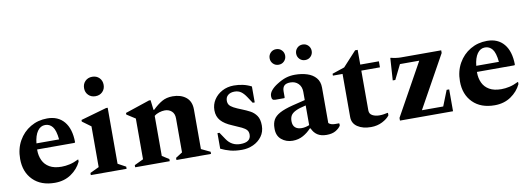

<svg xmlns="http://www.w3.org/2000/svg" viewBox="-57 -1056 3892 1411"><g transform="rotate(-10 1889.0 -350.0)"><path d="M260 10Q157 10 97.5 -49.5Q38 -109 38 -207Q38 -283 71 -341.5Q104 -400 160 -433Q216 -466 285 -466Q366 -466 411 -412Q456 -358 457 -259L453 -254H173V-249Q173 -207 189 -172.5Q205 -138 239.5 -118Q274 -98 329 -98Q358 -98 389.5 -105Q421 -112 455 -129H458V-113Q433 -60 381.5 -25Q330 10 260 10ZM262 -421Q227 -421 204.5 -389Q182 -357 176 -299H345Q338 -368 316.5 -394.5Q295 -421 262 -421Z M664 -565Q632 -565 611.5 -585.5Q591 -606 591 -637Q591 -669 611.5 -689.5Q632 -710 664 -710Q696 -710 716.5 -689.5Q737 -669 737 -637Q737 -606 716.5 -585.5Q696 -565 664 -565ZM529 0V-16L596 -48V-352L532 -399V-411L725 -466H737V-48L796 -16V0Z M860 0V-16L927 -48V-352L863 -393V-405L1045 -466H1057L1066 -392H1071Q1107 -427 1141 -446.5Q1175 -466 1221 -466Q1282 -466 1320.5 -435Q1359 -404 1359 -343V-48L1426 -16V0H1168V-16L1218 -48V-302Q1218 -337 1197.5 -355.5Q1177 -374 1146 -374Q1127 -374 1104.5 -367Q1082 -360 1067 -347V-48L1118 -16V0Z M1656 10Q1607 10 1570.5 0.5Q1534 -9 1499 -26V-142H1514L1549 -90Q1586 -34 1652 -34Q1730 -34 1730 -91Q1730 -112 1719 -125Q1708 -138 1683.5 -150Q1659 -162 1616 -180Q1560 -203 1533 -234Q1506 -265 1506 -311Q1506 -354 1528.5 -389Q1551 -424 1590 -445Q1629 -466 1678 -466Q1712 -466 1744.5 -459Q1777 -452 1808 -436V-317H1793L1762 -364Q1743 -393 1723 -407Q1703 -421 1675 -421Q1645 -421 1626.5 -406Q1608 -391 1608 -364Q1608 -346 1616.5 -333.5Q1625 -321 1647 -309Q1669 -297 1710 -281Q1738 -270 1765.5 -255.5Q1793 -241 1811.5 -214.5Q1830 -188 1830 -141Q1830 -94 1805 -60Q1780 -26 1740.5 -8Q1701 10 1656 10Z M2035 9Q1986 9 1951 -20.5Q1916 -50 1918 -106Q1918 -142 1932 -167.5Q1946 -193 1981 -212Q2016 -231 2079 -247L2173 -270V-332Q2173 -370 2150 -393Q2127 -416 2091 -416Q2059 -416 2045 -402Q2031 -388 2031 -360V-314L2027 -310H1961Q1946 -310 1940 -317Q1934 -324 1934 -341Q1934 -363 1951.5 -384Q1969 -405 1998 -423Q2034 -446 2065.5 -456Q2097 -466 2134 -466Q2183 -466 2224 -453Q2265 -440 2289.5 -411.5Q2314 -383 2314 -338V-74Q2330 -58 2362 -58H2391L2394 -55V-41Q2383 -22 2356.5 -6Q2330 10 2288 10Q2246 10 2219.5 -7.5Q2193 -25 2179 -58H2173Q2148 -30 2113 -10.5Q2078 9 2035 9ZM2050 -134Q2050 -102 2067.5 -86.5Q2085 -71 2116 -71Q2143 -71 2173 -83V-230Q2123 -219 2096.5 -206Q2070 -193 2060 -176Q2050 -159 2050 -134ZM2030 -559Q2005 -559 1988.5 -576Q1972 -593 1972 -617Q1972 -641 1988.5 -658Q2005 -675 2030 -675Q2055 -675 2071.5 -658Q2088 -641 2088 -617Q2088 -593 2071.5 -576Q2055 -559 2030 -559ZM2228 -559Q2203 -559 2186.5 -576Q2170 -593 2170 -617Q2170 -641 2186.5 -658Q2203 -675 2228 -675Q2253 -675 2269.5 -658Q2286 -641 2286 -617Q2286 -593 2269.5 -576Q2253 -559 2228 -559Z M2619 10Q2558 10 2519 -16Q2480 -42 2480 -89V-411H2408V-425L2500 -456L2601 -566H2620V-456H2759V-411H2620V-114Q2620 -88 2642 -76Q2664 -64 2694 -64Q2713 -64 2727.5 -66.5Q2742 -69 2756 -72L2759 -70V-53Q2742 -29 2704 -9.5Q2666 10 2619 10Z M2836 0V-20L3052 -409H2908L2854 -300H2835L2846 -466H2851Q2865 -462 2885.5 -459Q2906 -456 2923 -456H3224V-436L3008 -47H3167L3213 -163H3232V0Z M3542 10Q3439 10 3379.5 -49.5Q3320 -109 3320 -207Q3320 -283 3353 -341.5Q3386 -400 3442 -433Q3498 -466 3567 -466Q3648 -466 3693 -412Q3738 -358 3739 -259L3735 -254H3455V-249Q3455 -207 3471 -172.5Q3487 -138 3521.5 -118Q3556 -98 3611 -98Q3640 -98 3671.5 -105Q3703 -112 3737 -129H3740V-113Q3715 -60 3663.5 -25Q3612 10 3542 10ZM3544 -421Q3509 -421 3486.5 -389Q3464 -357 3458 -299H3627Q3620 -368 3598.5 -394.5Q3577 -421 3544 -421Z"/></g></svg>

Font: Spectral
Style: Bold
Weight: 700
Designer: Jean-Baptiste Levee
Foundry: Production Type
Version: Version 2.001